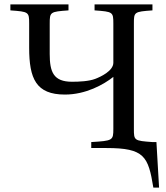

<svg xmlns="http://www.w3.org/2000/svg" viewBox="-20 -670 752 869"><path d="M27 -623C110 -617 112 -616 112 -563V-454C112 -314 143 -242 274 -242C368 -242 449 -287 493 -322V-87C493 -34 490 -33 393 -27V0H462C634 0 651 38 674 179H700L688 -27H670C587 -33 586 -34 586 -87V-563C586 -616 587 -617 670 -623V-650H408V-623C491 -617 493 -616 493 -563V-386C493 -349 435 -322 411 -313C382 -302 339 -300 306 -300C222 -300 205 -344 205 -426V-563C205 -616 207 -617 290 -623V-650H27Z"/></svg>

Font: erewhon
Style: Regular
Weight: 400
Version: Version 1.0.0